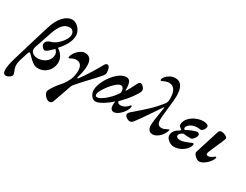

<svg xmlns="http://www.w3.org/2000/svg" viewBox="-157 -1369 2966 2319"><g transform="rotate(30 1326.5 -210.0)"><path d="M-63 219Q-63 165 -32 59Q25 -134 80 -314Q121 -445 127 -467Q160 -578 217.5 -641Q275 -704 343 -704Q373 -704 403.5 -682.5Q434 -661 453.5 -626.5Q473 -592 473 -555Q473 -449 357 -322Q450 -262 450 -169Q450 -119 426 -77Q402 -35 361 -10.5Q320 14 270 14Q230 14 198 -8.5Q166 -31 125 -73L109 -89Q98 -102 90 -102Q86 -102 81 -97.5Q76 -93 74 -86L34 40Q24 74 24 113Q24 138 33.5 162.5Q43 187 45 192Q46 196 50.5 208.5Q55 221 55 229Q55 248 29 266.5Q3 285 -21 285Q-63 285 -63 219ZM370 -231Q370 -249 361 -265.5Q352 -282 337 -295L321 -279Q290 -248 269 -231Q248 -214 231 -214Q223 -214 210.5 -223Q198 -232 189 -246Q180 -260 180 -274Q180 -303 203 -320.5Q226 -338 277 -352Q313 -370 347 -403Q381 -436 401.5 -472.5Q422 -509 422 -538Q422 -568 404.5 -587.5Q387 -607 363 -607Q305 -607 265.5 -564Q226 -521 195 -430L115 -193Q110 -178 110 -159Q110 -130 136.5 -109.5Q163 -89 205 -89Q247 -89 285 -106.5Q323 -124 346.5 -156.5Q370 -189 370 -231Z M503 206Q503 186 527.5 147Q552 108 583 69Q614 30 630 14Q659 -23 685 -81Q696 -107 702 -139.5Q708 -172 708 -200Q708 -250 688 -279Q668 -308 624 -308Q587 -308 551 -285Q537 -279 536 -279Q530 -279 528 -280.5Q526 -282 526 -287Q526 -313 548.5 -348Q571 -383 605.5 -408Q640 -433 673 -433Q772 -433 772 -307Q772 -243 741 -134Q740 -131 740 -127Q740 -121 744 -121Q752 -121 761 -134Q804 -191 856.5 -276Q909 -361 942 -422Q947 -432 956.5 -439.5Q966 -447 976 -447Q997 -447 1008 -418.5Q1019 -390 1019 -355Q1019 -342 1015 -333.5Q1011 -325 1000 -309Q984 -288 950 -251.5Q916 -215 905 -203Q811 -104 748 -31Q735 -17 724 5L697 84Q635 259 633 265Q622 295 586 295Q569 295 549.5 280Q530 265 516.5 244Q503 223 503 206Z M985 -93Q985 -158 1027 -238Q1069 -318 1131.5 -374Q1194 -430 1252 -430Q1293 -430 1308 -392Q1323 -354 1321 -288Q1321 -283 1324 -282Q1327 -281 1330 -287Q1357 -330 1392 -401L1403 -423Q1410 -436 1419 -444.5Q1428 -453 1435 -453Q1446 -453 1461.5 -442.5Q1477 -432 1487.5 -416.5Q1498 -401 1498 -386Q1498 -380 1496 -372Q1488 -341 1434.5 -268.5Q1381 -196 1312 -128Q1321 -97 1357 -97Q1380 -97 1405.5 -108.5Q1431 -120 1449 -140Q1454 -146 1462 -154.5Q1470 -163 1471 -163Q1482 -163 1482 -153Q1482 -123 1457 -83Q1432 -43 1395.5 -14.5Q1359 14 1328 14Q1303 14 1290 -3Q1277 -20 1276 -52Q1275 -76 1281 -108Q1230 -60 1169 -23Q1108 14 1071 14Q1047 14 1027 -3Q1007 -20 996 -45.5Q985 -71 985 -93ZM1247 -175Q1275 -211 1286 -230Q1291 -311 1241 -311Q1212 -311 1163 -263.5Q1114 -216 1076 -156.5Q1038 -97 1038 -67Q1038 -54 1044.5 -47Q1051 -40 1062 -40Q1096 -40 1147.5 -79Q1199 -118 1247 -175Z M1477 -43Q1477 -61 1505 -86L1527 -105Q1617 -181 1687.5 -248Q1758 -315 1821 -396Q1831 -413 1834 -425Q1838 -441 1838 -466Q1838 -546 1811.5 -586.5Q1785 -627 1737 -628Q1720 -628 1700 -623.5Q1680 -619 1663 -610Q1658 -608 1649.5 -603.5Q1641 -599 1637 -599Q1630 -599 1627.5 -602Q1625 -605 1625 -612Q1625 -629 1644.5 -653.5Q1664 -678 1697.5 -696.5Q1731 -715 1772 -715Q1890 -715 1890 -532Q1890 -505 1887 -473Q1880 -396 1870 -315Q1860 -230 1860 -198Q1860 -152 1874 -130Q1888 -108 1923 -108Q1942 -108 1959 -114.5Q1976 -121 1992 -130Q2008 -139 2011 -139Q2020 -139 2020 -133L2018 -125Q1998 -65 1954 -26Q1910 13 1867 13Q1835 13 1815 -10Q1795 -33 1795 -79Q1796 -124 1816 -241Q1826 -299 1830 -333V-335Q1830 -341 1827 -341Q1823 -341 1820 -335Q1781 -276 1708 -169.5Q1635 -63 1603 -21Q1587 1 1575 7.5Q1563 14 1549 14Q1528 14 1502.5 -3.5Q1477 -21 1477 -43Z M2049 -81Q2049 -149 2132 -193Q2140 -198 2140 -205Q2140 -210 2135 -214Q2118 -226 2109 -235.5Q2100 -245 2100 -259Q2100 -306 2134 -346Q2168 -386 2220.5 -409.5Q2273 -433 2327 -433Q2357 -433 2377 -423Q2397 -413 2397 -396Q2397 -374 2379 -350.5Q2361 -327 2344 -327Q2337 -327 2321 -329Q2317 -329 2307.5 -330.5Q2298 -332 2293 -331Q2255 -330 2226 -317Q2197 -304 2181 -285Q2165 -266 2165 -250Q2165 -229 2183 -229Q2207 -245 2255 -264.5Q2303 -284 2327 -284Q2337 -284 2346.5 -275.5Q2356 -267 2356 -259Q2356 -243 2345.5 -223.5Q2335 -204 2320 -190Q2305 -176 2292 -176Q2229 -176 2191 -182Q2169 -175 2152.5 -159Q2136 -143 2136 -129Q2136 -93 2192 -93Q2219 -93 2249.5 -103.5Q2280 -114 2318 -130Q2344 -141 2346 -141Q2358 -141 2358 -127Q2358 -100 2331 -66.5Q2304 -33 2259 -9.5Q2214 14 2162 14Q2137 14 2110.5 0Q2084 -14 2066.5 -36Q2049 -58 2049 -81Z M2432 -63Q2432 -66 2434 -74L2536 -398Q2543 -419 2551.5 -426Q2560 -433 2577 -433Q2597 -433 2618.5 -425Q2640 -417 2652.5 -405.5Q2665 -394 2662 -383Q2652 -351 2610 -258Q2566 -159 2557 -132Q2554 -123 2554 -115Q2554 -95 2582 -95Q2605 -95 2640 -119Q2646 -124 2655 -130Q2664 -136 2665 -136Q2676 -136 2676 -126Q2676 -124 2674 -116Q2666 -90 2640 -59Q2614 -28 2580.5 -6.5Q2547 15 2515 15Q2502 15 2482 3Q2462 -9 2447 -27Q2432 -45 2432 -63Z"/></g></svg>

Font: EB Garamond
Style: Bold Italic
Weight: 700
Italic angle: -17.2°
Designer: Georg Duffner and Octavio Pardo
Foundry: Georg Duffner
Version: Version 1.000